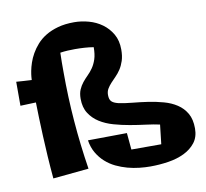

<svg xmlns="http://www.w3.org/2000/svg" viewBox="-84 -834 1030 961"><g transform="rotate(-10 431.0 -353.5)"><path d="M562 -566.9Q562 -533.7 554.2 -510Q546.4 -486.3 534.7 -468.5Q522.9 -450.7 509.5 -437.3Q496.1 -423.8 484.4 -411.1Q472.7 -398.4 464.8 -385Q457 -371.6 457 -354Q457 -331.5 466.8 -321.3Q476.6 -311 500 -305.2Q531.7 -298.3 570.8 -294.7Q609.9 -291 649.4 -285.2Q689 -279.3 726.3 -269Q763.7 -258.8 792.7 -239.7Q821.8 -220.7 839.4 -190.4Q856.9 -160.2 856.9 -113.8Q856.9 -70.8 835 -42.2Q813 -13.7 777.3 3.7Q741.7 21 696.3 28.1Q650.9 35.2 604 35.2Q578.1 35.2 548.6 32Q519 28.8 489.3 20.8Q459.5 12.7 431.4 -0.7Q403.3 -14.2 380.4 -34.7Q357.4 -55.2 341.1 -83Q324.7 -110.8 318.8 -147.9L517.1 -149.9L524.9 -64.9H676.8L688 -163.1Q657.7 -169.9 618.7 -174.8Q579.6 -179.7 538.6 -186.8Q497.6 -193.8 458 -205.1Q418.5 -216.3 387.7 -235.8Q356.9 -255.4 337.9 -285.2Q318.8 -314.9 318.8 -358.9Q318.8 -386.2 326.9 -405Q335 -423.8 347.2 -439Q359.4 -454.1 373.5 -468Q387.7 -481.9 399.9 -499.5Q412.1 -517.1 420.2 -541.5Q428.2 -565.9 428.2 -602.1Q404.8 -606 381.6 -607.4Q358.4 -608.9 334 -608.9Q315.9 -608.9 296.9 -607.9Q277.8 -606.9 258.8 -604Q257.8 -579.1 257.8 -554.4Q257.8 -529.8 257.8 -504.9Q257.8 -378.9 267.6 -255.6Q277.3 -132.3 296.9 -7.8L115.2 9.8Q109.9 -48.8 106.4 -104Q103 -159.2 100.8 -209Q98.6 -258.8 97.2 -302Q95.7 -345.2 95.2 -379.9L16.1 -377V-499Q35.6 -497.6 54.9 -496.3Q74.2 -495.1 94.2 -494.1Q94.2 -497.6 95.2 -509.8Q96.2 -522 99.6 -540Q103 -558.1 110.4 -580.1Q117.7 -602.1 130.4 -624.5Q143.1 -647 161.9 -668.2Q180.7 -689.5 207.5 -705.8Q234.4 -722.2 270.3 -732.2Q306.2 -742.2 353 -742.2Q389.6 -742.2 426.8 -731.9Q463.9 -721.7 493.9 -700Q523.9 -678.2 543 -645.3Q562 -612.3 562 -566.9Z"/></g></svg>

Font: Galindo
Style: Regular
Weight: 400
Version: Version 1.000